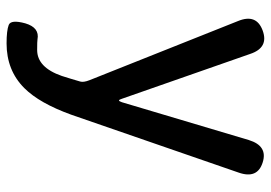

<svg xmlns="http://www.w3.org/2000/svg" viewBox="-140 -454 824 584"><g transform="rotate(90 272.0 -162.0)"><path d="M112 230Q73 230 56 223.5Q39 217 51 173Q64 129 100 136Q105 137 132 137Q185 137 211 62Q220 34 228 6Q231 -4 224 -22L44 -474Q21 -530 73 -549Q125 -568 144 -511L280 -122Q283 -112 285.5 -112Q288 -112 291 -121L406 -507Q424 -565 474 -549Q525 -533 505 -476L329 33Q294 130 248 176Q194 230 112 230Z"/></g></svg>

Font: Resource Han Rounded CN Medium
Style: Regular
Weight: 500
Designer: Cyano Hao (round all glyphs); Ryoko NISHIZUKA 西塚涼子 (kana, bopomofo & ideographs); Paul D. Hunt (Latin, Greek & Cyrillic)
Foundry: Cyano Hao
Version: 0.990